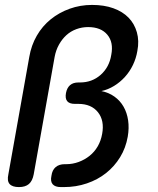

<svg xmlns="http://www.w3.org/2000/svg" viewBox="-20 -760 640 780"><path d="M117 -52Q112 -25 97.5 -12.5Q83 0 57 0Q30 0 19 -12.5Q8 -25 14 -52L99 -529Q107 -576 129.5 -615Q152 -654 186 -681.5Q220 -709 263 -724.5Q306 -740 354 -740Q403 -740 440.5 -726.5Q478 -713 502 -688.5Q526 -664 536 -629Q546 -594 538 -553Q533 -523 520 -496Q507 -469 487.5 -447.5Q468 -426 443.5 -411Q419 -396 392 -390Q422 -384 445 -367.5Q468 -351 482 -326.5Q496 -302 500.5 -271Q505 -240 499 -205Q491 -159 468 -121.5Q445 -84 411 -57Q377 -30 333 -15Q289 0 240 0H227Q204 0 194 -11.5Q184 -23 189 -46Q192 -69 206 -81Q220 -93 243 -93H249Q275 -93 299.5 -102Q324 -111 344 -127Q364 -143 377 -165.5Q390 -188 395 -216Q405 -270 378 -304Q351 -338 298 -338H284Q262 -338 253 -349Q244 -360 248 -382Q252 -403 264.5 -414Q277 -425 299 -425H305Q354 -425 389 -456Q424 -487 432 -537Q442 -588 416 -619Q390 -650 338 -650Q313 -650 290 -641.5Q267 -633 249.5 -617Q232 -601 219.5 -578.5Q207 -556 202 -529Z"/></svg>

Font: Maple Mono NL Medium
Style: Italic
Weight: 500
Italic angle: -10°
Monospace: yes
Designer: subframe7536
Version: Version 7.000